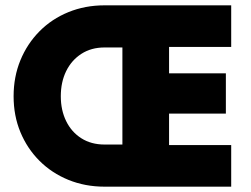

<svg xmlns="http://www.w3.org/2000/svg" viewBox="-20 -700 942 720"><path d="M372 -680Q490 -680 609.5 -680Q729 -680 847 -680Q847 -642 847 -602Q847 -562 847 -524Q789 -524 730.5 -524Q672 -524 614 -524Q614 -499 614 -474.5Q614 -450 614 -425Q667 -425 721 -425Q775 -425 827 -425Q827 -388 827 -350Q827 -312 827 -274Q775 -274 721 -274Q667 -274 614 -274Q614 -245 614 -215Q614 -185 614 -156Q672 -156 730.5 -156Q789 -156 847 -156Q847 -118 847 -78Q847 -38 847 0Q729 0 609.5 0Q490 0 372 0Q299 0 236.5 -25.5Q174 -51 128 -97Q82 -143 56.5 -204.5Q31 -266 31 -339Q31 -412 56.5 -474Q82 -536 128 -582.5Q174 -629 236.5 -654.5Q299 -680 372 -680ZM372 -158Q389 -158 406 -158Q423 -158 439 -158Q439 -248 439 -340Q439 -432 439 -522Q423 -522 406 -522Q389 -522 372 -522Q322 -522 285 -498Q248 -474 228 -433Q208 -392 208 -339Q208 -287 228 -246Q248 -205 285 -181.5Q322 -158 372 -158Z"/></svg>

Font: Tilt Warp
Style: Regular
Weight: 400
Designer: Andy Clymer
Foundry: Andy Clymer
Version: Version 1.000